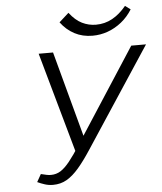

<svg xmlns="http://www.w3.org/2000/svg" viewBox="-58 -912 818 971"><g transform="rotate(-5 351.0 -426.0)"><path d="M172 9Q150 9 130 2.5Q110 -4 93 -12L115 -51Q131 -47 143 -44.5Q155 -42 165 -42Q193 -42 215 -56Q237 -70 261.5 -100.5Q286 -131 318 -181L627 -658H702L368 -150Q334 -98 303.5 -62.5Q273 -27 242 -9Q211 9 172 9ZM304 -134 157 -658H230L359 -179ZM437 -725Q386 -725 345.5 -746.5Q305 -768 276 -807L325 -851Q355 -812 388.5 -795.5Q422 -779 459 -779Q504 -779 542 -800Q580 -821 613 -861L640 -841Q617 -804 584.5 -778Q552 -752 514.5 -738.5Q477 -725 437 -725Z"/></g></svg>

Font: Ysabeau Office
Style: Italic
Weight: 400
Italic angle: -12°
Designer: Christian Thalmann (Catharsis Fonts)
Version: Version 2.001;gftools[0.9.30]; featfreeze: tnum,lnum,ss02